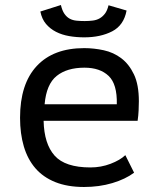

<svg xmlns="http://www.w3.org/2000/svg" viewBox="-20 -732 638 766"><path d="M515 -43Q480 -17 428 -1.5Q376 14 315 14Q249 14 200.5 -5.5Q152 -25 121 -61Q90 -97 75 -148Q60 -199 60 -262Q60 -397 126.5 -468.5Q193 -540 316 -540Q355 -540 394 -531.5Q433 -523 464 -499.5Q495 -476 514.5 -435Q534 -394 534 -328Q534 -312 533 -291Q532 -270 529 -250H154Q156 -158 198 -111Q240 -64 341 -64Q383 -64 421 -78.5Q459 -93 480 -113ZM446 -316Q448 -396 413.5 -429Q379 -462 317 -462Q247 -462 206 -429Q165 -396 158 -316ZM223 -712Q228 -690 237 -677Q246 -664 258 -657.5Q270 -651 285.5 -649.5Q301 -648 318 -648Q335 -648 350.5 -650Q366 -652 378 -659Q390 -666 399 -678Q408 -690 413 -711L485 -690Q474 -631 427.5 -607Q381 -583 316 -583Q285 -583 256 -588Q227 -593 203.5 -605Q180 -617 163.5 -636.5Q147 -656 141 -686Z"/></svg>

Font: PT Sans Caption
Style: Regular
Weight: 400
Designer: A.Korolkova, O.Umpeleva, V.Yefimov
Foundry: ParaType Ltd
Version: Version 2.004W OFL